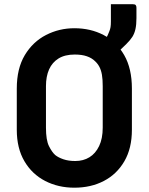

<svg xmlns="http://www.w3.org/2000/svg" viewBox="-20 -851 690 891"><path d="M325.1 -720Q400.4 -720 460.7 -688.5Q521 -657 556.5 -595Q592.1 -532.9 592.1 -439.9V-248.7Q592.1 -162.7 557.1 -102.6Q522.1 -42.5 462 -11.3Q402 20 324.9 20Q250.3 20 189.5 -11.3Q128.8 -42.5 93.4 -102.7Q57.9 -162.8 57.9 -248.8V-439.9Q57.9 -532.9 95 -595Q132.2 -657 193.4 -688.5Q254.6 -720 325.1 -720ZM193.3 -258.2Q193.3 -200.8 207.3 -172.8Q221.3 -144.8 236.2 -131.6Q250.5 -120 274.1 -111.9Q297.6 -103.8 329.1 -103.8Q366.6 -103.8 395 -121.2Q423.3 -138.5 440 -173.2Q456.7 -208 456.7 -258.9V-451.3Q456.7 -482.6 453 -504.2Q449.2 -525.8 441.2 -540.9Q433.2 -555.9 421.2 -566.9Q406 -582 382.9 -589.9Q359.8 -597.9 326.9 -597.9Q281.5 -597.9 251.9 -579.8Q222.4 -561.6 207.8 -529Q193.3 -496.4 193.3 -451.3ZM494.6 -831.4Q520.2 -831.4 547.1 -831.4Q574 -831.4 597.2 -831.4Q606.2 -831.4 609.7 -827.4Q613.2 -823.4 613.2 -815.4Q613.2 -809.4 613.2 -793.2Q613.2 -777 613.2 -766.9Q613.2 -736.8 608.6 -716.2Q604.1 -695.6 594.3 -680.1Q584.5 -664.7 566.4 -646.8Q540.6 -621.2 520 -602Q499.3 -582.9 474.7 -561.2Q474.7 -568.2 474.7 -583.3Q474.7 -598.3 474.7 -616.8Q474.7 -635.2 474.7 -651.8Q474.7 -668.3 474.7 -677.3Q477.1 -682.3 480 -688.2Q483 -694.1 486.7 -704.1Q491.3 -714.7 492.9 -724.8Q494.6 -734.8 494.6 -751Q494.6 -762.7 494.6 -786.5Q494.6 -810.4 494.6 -831.4Z"/></svg>

Font: Recursive Sans Linear Light
Style: Regular
Weight: 300
Version: Version 1.085